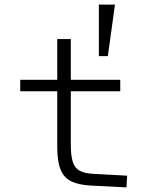

<svg xmlns="http://www.w3.org/2000/svg" viewBox="-20 -807 654 835"><path d="M229 -167V-410H68V-460H229V-637H288V-460H503V-410H288V-178Q288 -130 296.5 -103Q305 -76 326.5 -64.5Q348 -53 386 -51L533 -43L530 8L374 0Q320 -3 288.5 -19Q257 -35 243 -70.5Q229 -106 229 -167ZM410 -563V-787H480L449 -563Z"/></svg>

Font: Intel One Mono Light
Style: Regular
Weight: 300
Monospace: yes
Designer: Fred Shallcrass
Foundry: Frere-Jones Type LLC
Version: Version 1.004